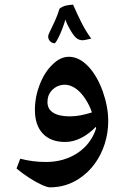

<svg xmlns="http://www.w3.org/2000/svg" viewBox="-20 -610 537 825"><path d="M195 195Q183 195 158 183.5Q133 172 104.5 153.5Q76 135 51 114L67 72Q94 79 121.5 82.5Q149 86 177 86Q255 86 313 47.5Q371 9 393 -58L392 -65Q363 -35 329 -17.5Q295 0 260 0Q198 0 164 -36Q130 -72 130 -138Q130 -194 151 -247.5Q172 -301 206 -333Q239 -366 276 -366Q319 -366 357.5 -326.5Q396 -287 421 -219Q433 -185 439 -153Q445 -121 445 -89Q445 -39 430 8Q415 55 387.5 93Q360 131 321 157Q264 195 195 195ZM280 -110Q303 -110 326.5 -114.5Q350 -119 375 -127Q366 -155 347 -184.5Q328 -214 305 -230Q281 -246 259 -246Q234 -246 215 -232.5Q196 -219 188 -198Q184 -186 184 -171Q184 -141 209 -125.5Q234 -110 280 -110ZM216 -424Q204 -424 195.5 -432.5Q187 -441 187 -454Q187 -460 195.5 -477Q204 -494 215.5 -519Q227 -544 236 -573Q250 -583 263 -586Q276 -589 294 -590Q311 -551 329.5 -514Q348 -477 372 -444Q353 -440 346.5 -438.5Q340 -437 336 -437Q319 -437 307.5 -447Q296 -457 281 -483Q275 -493 270 -503.5Q265 -514 261 -526Q256 -508 248 -487Q240 -466 231.5 -449Q223 -432 216 -424Z"/></svg>

Font: Noto Naskh Arabic
Style: Bold
Weight: 700
Designer: Monotype Design Team, David Williams, Mohamad Dakak and Nizar Qandah
Foundry: Monotype Imaging Inc.
Version: Version 2.016